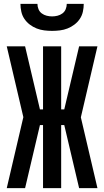

<svg xmlns="http://www.w3.org/2000/svg" viewBox="-20 -975 540 995"><path d="M15 0 101 -368 15 -735H110L187 -408H203V-735H297V-408H313L390 -735H485L399 -367L485 0H390L313 -327H297V0H203V-327H187L110 0ZM250 -815Q230 -815 209.5 -817.5Q189 -820 170 -827.5Q151 -835 134.5 -847.5Q118 -860 106.5 -877Q95 -894 90.5 -914.5Q86 -935 86 -955H174Q174 -941 179.5 -927.5Q185 -914 196.5 -905.5Q208 -897 222 -893.5Q236 -890 250 -890Q264 -890 278 -893.5Q292 -897 303.5 -905.5Q315 -914 320.5 -927.5Q326 -941 326 -955H414Q414 -935 409.5 -914.5Q405 -894 393.5 -877Q382 -860 365.5 -847.5Q349 -835 330 -827.5Q311 -820 290.5 -817.5Q270 -815 250 -815Z"/></svg>

Font: Iosevka SS08 Regular
Style: Bold
Weight: 700
Monospace: yes
Designer: Belleve Invis
Foundry: Belleve Invis
Version: Version 16.3.4; ttfautohint (v1.8.4)